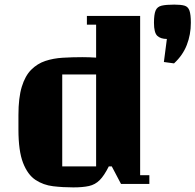

<svg xmlns="http://www.w3.org/2000/svg" viewBox="-20 -798 848 833"><path d="M628 0H505L465 -76H452Q432 -36 412.5 -16.5Q393 3 366 9Q339 15 298 15Q253 15 210.5 10Q168 5 134 -17.5Q100 -40 80 -91.5Q60 -143 60 -236V-299Q60 -374 74.5 -421.5Q89 -469 115.5 -495.5Q142 -522 176.5 -533.5Q211 -545 252 -547.5Q293 -550 337 -550Q351 -550 367 -549.5Q383 -549 397 -548V-691H357V-729H588V-38H628ZM250 -475V-76H397V-475ZM808 -699Q808 -648 790.5 -603Q773 -558 735 -523L691 -529L704 -629Q677 -629 662.5 -642.5Q648 -656 648 -699Q648 -735 655 -752Q662 -769 681.5 -773.5Q701 -778 736 -778Q765 -778 780.5 -773.5Q796 -769 802 -752Q808 -735 808 -699Z"/></svg>

Font: Unlock
Style: Regular
Weight: 400
Designer: Eduardo Rodriguez Tunni
Foundry: Eduardo Rodriguez Tunni
Version: Version 1.003; ttfautohint (v1.8.4.7-5d5b);gftools[0.9.23]